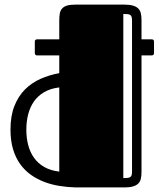

<svg xmlns="http://www.w3.org/2000/svg" viewBox="-20 -820 694 840"><path d="M599.1 -647.9H643.6Q653.8 -647.9 653.8 -637.7V-588.4Q653.8 -577.6 643.6 -577.6H599.1V-67.9Q599.1 -50.8 596.2 -38.1Q593.3 -25.4 585 -17.1Q576.7 -8.8 562 -4.4Q547.4 0 523.9 0H310.5Q274.9 -1 240 -6.6Q205.1 -12.2 173.6 -24.2Q142.1 -36.1 115 -55.4Q87.9 -74.7 68.1 -102.3Q48.3 -129.9 37.1 -167.2Q25.9 -204.6 25.9 -252.9Q25.9 -313 43 -356.2Q60.1 -399.4 89.4 -428.7Q118.7 -458 157.5 -475.1Q196.3 -492.2 239.3 -500V-577.6H142.6Q132.3 -577.6 132.3 -588.4V-637.7Q132.3 -647.9 142.6 -647.9H239.3V-731.4Q239.3 -748.5 241.7 -761.5Q244.1 -774.4 252 -783Q259.8 -791.5 273.4 -795.7Q287.1 -799.8 310.1 -799.8H523.9Q547.4 -799.8 562 -795.4Q576.7 -791 585 -782.7Q593.3 -774.4 596.2 -761.5Q599.1 -748.5 599.1 -731.9ZM95.2 -252.4Q95.2 -216.3 103.5 -184.8Q111.8 -153.3 129.2 -129.2Q146.5 -105 173.8 -89.4Q201.2 -73.7 239.3 -69.3V-437.5Q201.2 -433.1 173.8 -417.2Q146.5 -401.4 129.2 -377Q111.8 -352.5 103.5 -320.8Q95.2 -289.1 95.2 -252.4ZM557.6 -727.5Q557.6 -738.3 556.2 -744.6Q554.7 -751 550.3 -754.2Q545.9 -757.3 538.6 -758.1Q531.2 -758.8 519.5 -758.8V-41Q531.2 -41 538.6 -41.7Q545.9 -42.5 550.3 -45.7Q554.7 -48.8 556.2 -54.9Q557.6 -61 557.6 -72.3Z"/></svg>

Font: Fascinate Inline
Style: Regular
Weight: 900
Designer: Astigmatic (AOETI)
Foundry: Astigmatic (AOETI)
Version: Version 1.000